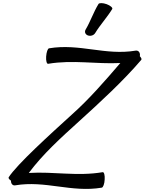

<svg xmlns="http://www.w3.org/2000/svg" viewBox="-20 -1162 934 1240"><path d="M595 -949C627 -1002 672 -1050 705 -1104C709 -1112 693 -1126 669 -1135C644 -1144 620 -1144 616 -1136C583 -1082 565 -1025 533 -971C524 -956 531 -939 548 -933C566 -927 586 -934 595 -949ZM78 35C273 2 441 83 637 50C646 49 655 25 656 -3C658 -30 652 -52 643 -50C479 -22 327 -55 166 -45C256 -166 374 -273 489 -377C629 -504 775 -638 892 -775C897 -780 892 -789 883 -799C883 -801 883 -803 884 -805C885 -824 873 -838 856 -835C661 -802 493 -883 297 -850C288 -849 280 -825 278 -797C276 -770 282 -748 291 -750C452 -777 600 -747 757 -755C657 -638 554 -520 445 -423C302 -293 90 -101 36 -17C33 -12 39 -3 51 5C50 24 62 38 78 35Z"/></svg>

Font: Nupuram Medium Oblique
Style: Regular
Weight: 500
Designer: Santhosh Thottingal (santhosh.thottingal@gmail.com)
Foundry: SMC
Version: Version 1.000